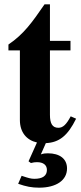

<svg xmlns="http://www.w3.org/2000/svg" viewBox="-20 -650 373 888"><path d="M112 96 123 104C134 101 142 100 151 100C180 100 197 113 197 136C197 163 177 177 139 177C123 177 110 173 86 165L80 163L64 200C101 213 127 218 161 218C240 218 290 184 290 129C290 85 257 59 201 59C189 59 181 60 169 64L192 12C254 9 293 -22 332 -101L307 -112C287 -74 271 -59 250 -59C222 -59 211 -79 211 -119V-417H306V-461H211V-630H186C128 -546 91 -493 19 -444V-417H72V-95C72 -39 102 -2 151 9Z"/></svg>

Font: XITS
Style: Bold
Weight: 700
Designer: MicroPress Inc., with final additions and corrections provided by Coen Hoffman, Elsevier (retired)
Version: Version 1.302